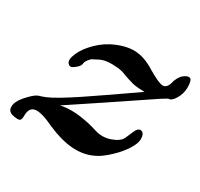

<svg xmlns="http://www.w3.org/2000/svg" viewBox="-119 -567 733 705"><g transform="rotate(30 247.5 -214.0)"><path d="M471.7 -332Q484.4 -332 497.1 -353.5Q509.8 -375 510.7 -399.4Q510.7 -401.4 510.7 -403.3Q510.7 -429.7 502.9 -436.5Q500 -438.5 495.1 -438.5Q487.3 -438.5 474.6 -428.7Q467.8 -423.8 460.9 -412.1Q454.1 -400.4 452.1 -388.7Q444.3 -362.3 426.8 -363.3Q409.2 -364.3 363.3 -391.6Q317.4 -420.9 276.4 -421.9Q234.4 -422.9 184.6 -397.5Q166 -387.7 150.4 -375Q133.8 -361.3 121.1 -346.7Q96.7 -319.3 87.9 -292Q78.1 -265.6 93.8 -255.9Q102.5 -250 118.2 -263.7Q134.8 -276.4 134.8 -289.1Q134.8 -293 139.6 -300.8Q144.5 -307.6 152.3 -315.4Q154.3 -316.4 178.7 -329.1Q204.1 -341.8 252.9 -336.9Q272.5 -335 287.1 -328.1Q302.7 -322.3 323.2 -316.4Q338.9 -311.5 357.4 -310.5Q376 -309.6 381.8 -309.6Q271.5 -232.4 191.4 -178.7Q112.3 -126 79.1 -112.3Q73.2 -110.4 63.5 -106.4Q52.7 -103.5 48.8 -101.6Q34.2 -95.7 6.8 -64.5Q-14.6 -39.1 -14.6 -18.6Q-14.6 -14.6 -13.7 -10.7Q-11.7 -2.9 -4.9 2Q2 6.8 15.6 8.8Q22.5 9.8 27.3 9.8Q35.2 9.8 38.1 6.8Q43 2.9 43 -12.7Q43 -47.9 67.4 -51.8Q92.8 -55.7 147.5 -29.3Q205.1 -3.9 252.9 0Q301.8 3.9 341.8 -15.6Q355.5 -21.5 369.1 -32.2Q383.8 -43 396.5 -55.7Q421.9 -79.1 439.5 -106.4Q457 -133.8 457 -151.4Q457 -177.7 442.4 -180.7Q427.7 -183.6 418 -158.2Q414.1 -148.4 405.3 -128.9Q396.5 -109.4 363.3 -97.7Q330.1 -85.9 296.9 -96.7Q262.7 -107.4 236.3 -111.3Q210 -116.2 184.6 -116.2Q159.2 -116.2 137.7 -111.3Q285.2 -209 376 -270.5Q465.8 -332 471.7 -332Z"/></g></svg>

Font: Gilchrist
Style: Regular
Weight: 400
Version: 1.0